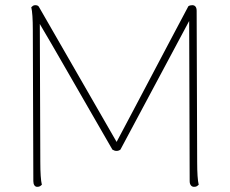

<svg xmlns="http://www.w3.org/2000/svg" viewBox="-20 -715 890 743"><path d="M743 -87Q743 -57 744.5 -34.5Q746 -12 749 0Q746 3 742 5.5Q738 8 731 8Q723 8 718.5 2Q714 -4 714 -14L712 -647L718 -645L446 -136Q439 -131 431 -131Q423 -131 415 -136Q368 -218 320.5 -300Q273 -382 225.5 -465Q178 -548 130 -629L134 -635L136 -87Q136 -57 137.5 -34.5Q139 -12 142 0Q139 3 135 5.5Q131 8 124 8Q117 8 113 2Q109 -4 109 -14L107 -600Q107 -630 105.5 -652.5Q104 -675 101 -687Q104 -690 107.5 -692.5Q111 -695 117 -695Q122 -695 126 -693Q130 -691 132 -686Q207 -555 283 -423.5Q359 -292 434 -161L426 -156Q461 -222 496.5 -289Q532 -356 567.5 -423.5Q603 -491 638.5 -558Q674 -625 709 -691Q712 -693 716 -694Q720 -695 724 -695Q732 -695 736.5 -689.5Q741 -684 741 -673Z"/></svg>

Font: Arima Thin Thin
Style: Regular
Weight: 250
Version: Version 1.100